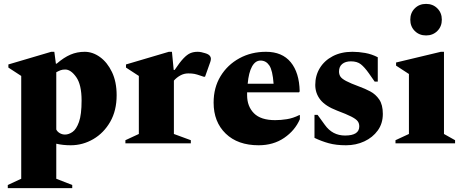

<svg xmlns="http://www.w3.org/2000/svg" viewBox="-20 -736 2377 986"><path d="M20 230V214L89 182V-346L23 -389V-405L243 -470H259L267 -409H271Q308 -441 342 -455.5Q376 -470 415 -470Q456 -470 493.5 -443Q531 -416 555 -366Q579 -316 579 -247Q579 -168 546 -110.5Q513 -53 459 -21.5Q405 10 343 10Q323 10 304.5 8Q286 6 269 2V182L351 214V230ZM315 -379Q301 -379 291.5 -375.5Q282 -372 269 -365V-71Q274 -60 286.5 -52.5Q299 -45 314 -45Q333 -45 352.5 -58.5Q372 -72 385.5 -109.5Q399 -147 399 -220Q399 -301 371.5 -340Q344 -379 315 -379Z M624 0V-16L693 -48V-346L627 -389V-405L847 -470H863L872 -377H877Q903 -416 922 -436Q941 -456 957.5 -463Q974 -470 995 -470Q1004 -470 1014 -468Q1024 -466 1033 -463Q1050 -458 1056.5 -450.5Q1063 -443 1063 -434Q1063 -427 1060 -418L1033 -342H1026L1008 -348Q991 -354 978.5 -356.5Q966 -359 947 -359Q925 -359 906 -348.5Q887 -338 873 -322V-48L960 -16V0Z M1308 10Q1201 10 1139 -50Q1077 -110 1077 -209Q1077 -286 1112.5 -344.5Q1148 -403 1209 -436.5Q1270 -470 1346 -470Q1429 -470 1473 -416.5Q1517 -363 1519 -267L1516 -262H1249Q1249 -255 1249 -247Q1249 -190 1284 -154.5Q1319 -119 1393 -119Q1422 -119 1453.5 -124Q1485 -129 1517 -145H1520V-124Q1495 -66 1439.5 -28Q1384 10 1308 10ZM1318 -425Q1291 -425 1274 -394Q1257 -363 1252 -306H1385Q1380 -375 1363 -400Q1346 -425 1318 -425Z M1757 10Q1706 10 1668 -0.5Q1630 -11 1595 -28V-146H1611L1648 -95Q1687 -40 1752 -40Q1825 -40 1825 -87Q1825 -103 1816.5 -114Q1808 -125 1783.5 -137.5Q1759 -150 1711 -168Q1651 -191 1625 -224Q1599 -257 1599 -300Q1599 -348 1622.5 -386.5Q1646 -425 1689 -447.5Q1732 -470 1790 -470Q1822 -470 1855.5 -464Q1889 -458 1920 -442V-317H1904L1874 -360Q1852 -391 1833 -406Q1814 -421 1782 -421Q1754 -421 1737.5 -407.5Q1721 -394 1721 -369Q1721 -354 1728 -343Q1735 -332 1757.5 -320Q1780 -308 1826 -291Q1854 -281 1881.5 -266.5Q1909 -252 1927.5 -225Q1946 -198 1946 -151Q1946 -102 1920 -66Q1894 -30 1851 -10Q1808 10 1757 10Z M2168 -554Q2133 -554 2110 -577Q2087 -600 2087 -635Q2087 -670 2110 -693Q2133 -716 2168 -716Q2203 -716 2226 -693Q2249 -670 2249 -635Q2249 -600 2226 -577Q2203 -554 2168 -554ZM2011 0V-16L2080 -48V-356L2014 -399V-415L2244 -470H2260V-48L2317 -16V0Z"/></svg>

Font: Spectral ExtraBold
Style: Regular
Weight: 800
Designer: Jean-Baptiste Levee
Foundry: Production Type
Version: Version 2.001